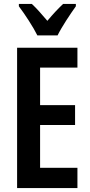

<svg xmlns="http://www.w3.org/2000/svg" viewBox="-20 -957 458 977"><path d="M170 -777H273C294 -820 338 -886 366 -925V-937H301C272 -909 252 -888 221 -851C193 -884 165 -916 142 -937H76V-925C107 -884 150 -818 170 -777ZM374 0V-103H184V-321H362V-422H184V-613H374V-714H67V0Z"/></svg>

Font: Noto Sans Arabic UI XCn SmBd
Style: Regular
Weight: 600
Width: 2
Designer: Monotype Design Team, Nadine Chahine and Nizar Qandah
Foundry: Monotype Imaging Inc.
Version: Version 2.010